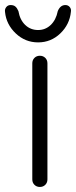

<svg xmlns="http://www.w3.org/2000/svg" viewBox="-51 -741 302 761"><path d="M107 0Q94 0 85.5 -8.5Q77 -17 77 -30V-490Q77 -503 85.5 -511.5Q94 -520 107 -520Q120 -520 128.5 -511.5Q137 -503 137 -490V-30Q137 -17 128.5 -8.5Q120 0 107 0ZM-31 -693Q-33 -704 -26.5 -712.5Q-20 -721 -9 -721Q3 -721 10 -715Q17 -709 22 -697Q28 -662 49 -642Q70 -622 100 -622Q129 -622 150 -642Q171 -662 178 -697Q188 -721 208 -721Q219 -721 225.5 -713Q232 -705 230 -694Q225 -644 188 -608.5Q151 -573 100 -573Q49 -573 11.5 -608.5Q-26 -644 -31 -693Z"/></svg>

Font: Quicksand
Style: Regular
Weight: 400
Designer: Andrew Paglinawan
Foundry: Andrew Paglinawan
Version: Version 3.000